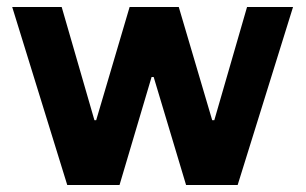

<svg xmlns="http://www.w3.org/2000/svg" viewBox="-20 -531 877 551"><path d="M173 0 15 -511H157L251 -186H256L352 -511H493L589 -186H595L689 -511H821L662 0H514L421 -310H415L323 0Z"/></svg>

Font: Chivo SemiBold
Style: Regular
Weight: 600
Designer: Hector Gatti
Foundry: Omnibus-Type
Version: Version 2.002